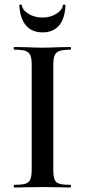

<svg xmlns="http://www.w3.org/2000/svg" viewBox="-20 -834 379 854"><path d="M293 -12Q296 -12 296 -6Q296 0 293 0Q261 0 242 -1L168 -2L96 -1Q77 0 44 0Q41 0 41 -6Q41 -12 44 -12Q78 -12 93.5 -17Q109 -22 115 -36.5Q121 -51 121 -81V-544Q121 -574 115 -588Q109 -602 93.5 -607.5Q78 -613 44 -613Q41 -613 41 -619Q41 -625 44 -625L96 -624Q140 -622 168 -622Q199 -622 243 -624L293 -625Q296 -625 296 -619Q296 -613 293 -613Q260 -613 244 -607Q228 -601 222.5 -586.5Q217 -572 217 -542V-81Q217 -50 222.5 -36Q228 -22 243.5 -17Q259 -12 293 -12ZM66 -810Q66 -813 71.5 -813.5Q77 -814 77 -812Q79 -790 106 -773Q133 -756 169 -756Q204 -756 231 -773Q258 -790 260 -812Q261 -814 266.5 -813.5Q272 -813 271 -810Q269 -752 243 -721Q217 -690 169 -690Q122 -690 95.5 -721Q69 -752 66 -810Z"/></svg>

Font: Cormorant Unicase SemiBold
Style: Regular
Weight: 600
Designer: Christian Thalmann (Catharsis Fonts)
Foundry: Catharsis Fonts
Version: Version 4.000